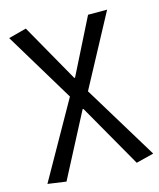

<svg xmlns="http://www.w3.org/2000/svg" viewBox="-115 -639 774 933"><g transform="rotate(-15 272.5 -172.5)"><path d="M102.7 212.6 10.2 199.6 225.8 -182.3 14.1 -533 104.1 -556.8 269.5 -264.5H273.5L413.7 -543.4H509.6L317 -184.2L544.9 190.2L456.1 212.6L273.5 -107.2H269.5Z"/></g></svg>

Font: Noto Sans JP
Style: Regular
Weight: 100
Designer: Ryoko NISHIZUKA 西塚涼子 (kana, bopomofo & ideographs); Paul D. Hunt (Latin, Greek & Cyrillic); Sandoll Communications 산돌커뮤니
Foundry: Adobe
Version: Version 2.004;hotconv 1.0.118;makeotfexe 2.5.65603